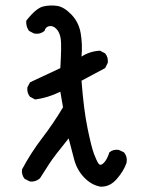

<svg xmlns="http://www.w3.org/2000/svg" viewBox="-20 -706 540 716"><path d="M354 -10Q321 -16 294 -44Q267 -72 256.5 -111.5Q246 -151 236 -190Q181 -122 163.5 -95Q146 -68 129 -41Q113 -27 92 -29L72 -39Q60 -53 62 -74Q95 -136 137.5 -191.5Q180 -247 215 -306L205 -364Q158 -341 111 -335L92 -345Q80 -359 82 -380L92 -399L205 -452Q210 -537 206.5 -561Q203 -585 190.5 -598Q178 -611 164 -608.5Q150 -606 146 -591Q130 -577 107 -581L88 -591Q76 -608 78 -629Q115 -676 141.5 -682Q168 -688 193.5 -684Q219 -680 246.5 -651.5Q274 -623 281 -581.5Q288 -540 284 -495Q315 -515 353 -517L372 -507Q384 -493 382 -472L372 -452L284 -405Q292 -298 306.5 -227.5Q321 -157 330.5 -132Q340 -107 347 -96.5Q354 -86 366.5 -98Q379 -110 388 -138Q402 -150 423 -147L442 -138Q456 -122 452 -99Q442 -69 415.5 -38.5Q389 -8 354 -10Z"/></svg>

Font: NaniFont Regular
Style: Regular
Weight: 400
Designer: Nanigashitei
Version: Version 1.036